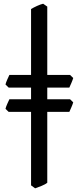

<svg xmlns="http://www.w3.org/2000/svg" viewBox="-20 -777 427 1041"><path d="M170.4 244.1 148.4 228V-728Q162.1 -736.3 180.9 -744.9Q199.7 -753.4 213.9 -756.8L236.3 -741.2V213.9Q227.5 221.7 205.1 231Q182.6 240.2 170.4 244.1ZM26.9 -170.4 9.8 -187Q12.2 -197.8 19.3 -213.6Q26.4 -229.5 30.8 -238.8H359.9L377 -222.2Q374 -211.4 366.9 -195.1Q359.9 -178.7 356 -170.4ZM26.9 -302.2 9.8 -318.8Q12.2 -329.6 19.3 -345.5Q26.4 -361.3 30.8 -370.6H359.9L377 -354Q374 -343.3 366.9 -326.9Q359.9 -310.5 356 -302.2Z"/></svg>

Font: Gentium Book Plus
Style: Bold
Weight: 700
Designer: Victor Gaultney, Annie Olsen, Iska Routamaa, Becca Hirsbrunner
Foundry: SIL International
Version: Version 6.101